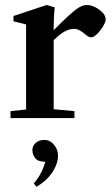

<svg xmlns="http://www.w3.org/2000/svg" viewBox="-20 -466 443 758"><path d="M21.5 0V-27.3L83 -33.7V-369.6L33.2 -381.8V-402.8L164.1 -446.3L195.8 -437Q191.9 -397.9 191.9 -354.5V-346.7Q253.4 -409.2 282.2 -430.2Q304.2 -446.3 322.8 -446.3Q346.2 -446.3 371.6 -428Q397 -409.7 397 -389.6Q397 -373.5 376 -346.2Q355 -318.8 339.8 -318.8Q330.1 -318.8 316.9 -330.1Q292.5 -352.1 272.5 -352.1Q235.4 -352.1 191.9 -307.1V-34.7L273.9 -27.3V0ZM124 271.5 113.3 257.8Q146.5 220.2 158.7 172.4H155.8Q129.9 172.4 118.9 158Q107.9 143.6 107.9 126.5Q107.9 109.4 121.3 97.9Q134.8 86.4 155.3 86.4Q177.2 86.4 193.1 105.2Q209 124 209 147.9Q209 180.7 186.3 214.6Q163.6 248.5 124 271.5Z"/></svg>

Font: Elstob SemiBold
Style: Regular
Weight: 600
Designer: Peter S. Baker
Version: Version 1.015